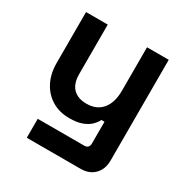

<svg xmlns="http://www.w3.org/2000/svg" viewBox="-160 -631 936 965"><g transform="rotate(30 308.0 -148.0)"><path d="M124 200V90H394Q422 90 422 60V-65H404Q396 -48 379 -31Q362 -14 333 -3Q304 8 259 8Q201 8 157.5 -18.5Q114 -45 90 -92Q66 -139 66 -200V-496H192V-210Q192 -154 219.5 -126Q247 -98 298 -98Q356 -98 388 -136.5Q420 -175 420 -244V-496H546V88Q546 139 516 169.5Q486 200 436 200Z"/></g></svg>

Font: Space Grotesk
Style: Bold
Weight: 700
Designer: Florian Karsten
Foundry: Florian Karsten
Version: Version 2.000